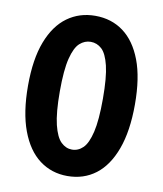

<svg xmlns="http://www.w3.org/2000/svg" viewBox="-85 -825 770 909"><g transform="rotate(10 299.5 -371.0)"><path d="M300 14Q224 14 166 -29.5Q108 -73 75.5 -160Q43 -247 43 -375Q43 -503 75.5 -587.5Q108 -672 166 -714Q224 -756 300 -756Q378 -756 435.5 -713.5Q493 -671 525 -587Q557 -503 557 -375Q557 -247 525 -160Q493 -73 435.5 -29.5Q378 14 300 14ZM300 -113Q330 -113 353 -135.5Q376 -158 389.5 -215Q403 -272 403 -375Q403 -478 389.5 -533.5Q376 -589 353 -610Q330 -631 300 -631Q271 -631 247.5 -610Q224 -589 210 -533.5Q196 -478 196 -375Q196 -272 210 -215Q224 -158 247.5 -135.5Q271 -113 300 -113Z"/></g></svg>

Font: Noto Sans JP Thin ExtraBold
Style: Regular
Weight: 800
Version: Version 2.004-H2;hotconv 1.0.118;makeotfexe 2.5.65603